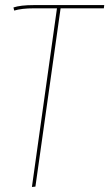

<svg xmlns="http://www.w3.org/2000/svg" viewBox="-20 -538 428 752"><path d="M388.2 -518.1 386.7 -505.4H217.3L118.7 192.9L105 194.3L203.1 -505.4H111.8Q65.4 -505.4 35.6 -496.6L32.7 -508.8Q60.1 -518.1 113.3 -518.1Z"/></svg>

Font: Fira Sans Compressed Hair
Style: Italic
Weight: 100
Width: 3
Italic angle: -8°
Designer: Carrois Corporate & Edenspiekermann AG
Foundry: Carrois Corporate GbR & Edenspiekermann AG
Version: Version 4.203;PS 004.203;hotconv 1.0.88;makeotf.lib2.5.64775